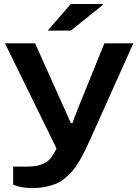

<svg xmlns="http://www.w3.org/2000/svg" viewBox="-20 -744 693 962"><path d="M219.2 -590.8 335 -724.1H495.1V-719.2L335 -590.8ZM140.1 198.2Q85.4 198.2 45.9 181.2V90.8H115.2Q159.7 90.8 188.2 79.8Q216.8 68.8 231.7 51.3Q246.6 33.7 263.2 0L4.9 -526.9H155.8L270 -272Q279.8 -251 304.4 -195.8Q329.1 -140.6 335 -127H342.8Q342.3 -127 352.1 -152.6Q361.8 -178.2 376 -213.9Q390.1 -249.5 400.9 -274.9L502.9 -526.9H647.9L434.1 -49.8Q417 -11.7 404.3 13.9Q391.6 39.6 374.5 67.9Q357.4 96.2 341.6 114.3Q325.7 132.3 304.4 149.9Q283.2 167.5 259.8 177Q236.3 186.5 206.1 192.4Q175.8 198.2 140.1 198.2Z"/></svg>

Font: Archivo Expanded SemiBold
Style: Regular
Weight: 600
Width: 7
Designer: Hector Gatti
Foundry: Omnibus-Type
Version: Version 2.001